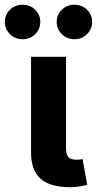

<svg xmlns="http://www.w3.org/2000/svg" viewBox="-69 -778 404 801"><path d="M223.6 2.9Q139.2 2.9 99.9 -32.7Q60.5 -68.4 60.5 -141.1V-541H206.5V-160.6Q206.5 -134.3 215.8 -123Q225.1 -111.8 247.6 -111.8Q257.8 -111.8 264.2 -112.3Q270.5 -112.8 275.4 -114.3L294.9 -6.8Q283.2 -3.9 264.6 -0.5Q246.1 2.9 223.6 2.9ZM241.7 -614.3Q210.9 -614.3 189.2 -635.5Q167.5 -656.7 167.5 -686.5Q167.5 -716.8 189.2 -737.5Q210.9 -758.3 241.7 -758.3Q272.5 -758.3 293.9 -737.5Q315.4 -716.8 315.4 -686.5Q315.4 -656.7 293.9 -635.5Q272.5 -614.3 241.7 -614.3ZM25.4 -614.3Q-5.9 -614.3 -27.3 -635.5Q-48.8 -656.7 -48.8 -686.5Q-48.8 -716.8 -27.3 -737.5Q-5.9 -758.3 25.4 -758.3Q56.2 -758.3 77.6 -737.5Q99.1 -716.8 99.1 -686.5Q99.1 -656.7 77.6 -635.5Q56.2 -614.3 25.4 -614.3Z"/></svg>

Font: Inter 17pt
Style: Bold
Weight: 700
Version: Version 4.001;git-66647c0bb